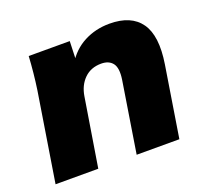

<svg xmlns="http://www.w3.org/2000/svg" viewBox="-96 -636 814 752"><g transform="rotate(-20 311.5 -259.5)"><path d="M15 0 74 -370Q79 -404 82.5 -439Q86 -474 88 -508H259L256 -420L244 -419Q274 -469 322 -494Q370 -519 428 -519Q518 -519 557 -464Q596 -409 578 -295L531 0H353L400 -296Q407 -343 391.5 -363Q376 -383 344 -383Q301 -383 273.5 -356Q246 -329 239 -285L193 0Z"/></g></svg>

Font: Mulish ExtraLight Black
Style: Italic
Weight: 900
Italic angle: -9°
Version: Version 3.603